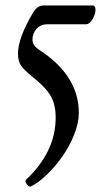

<svg xmlns="http://www.w3.org/2000/svg" viewBox="-20 -437 384 704"><path d="M94.2 246.1Q86.9 250.5 78.4 238.8Q69.8 227.1 76.2 221.2Q184.1 119.6 184.1 -5.9Q184.1 -53.7 166 -85Q147.9 -116.2 101.1 -153.8Q69.8 -178.7 57.9 -195.3Q45.9 -211.9 45.9 -240.2Q45.9 -298.3 102.1 -392.1Q117.2 -417 140.1 -417H318.8Q330.1 -417 330.1 -400.9Q330.1 -384.8 319.3 -366.5Q308.6 -348.1 295.9 -348.1H153.8Q129.4 -348.1 114.3 -331.5Q99.1 -314.9 99.1 -292Q99.1 -278.3 106.9 -268.8Q114.7 -259.3 140.1 -243.2Q269 -151.9 269 -22.9Q269 13.2 252.2 55.9Q235.4 98.6 209.5 135.5Q183.6 172.4 152.8 202.4Q122.1 232.4 94.2 246.1Z"/></svg>

Font: Junicode SmCond Medium
Style: Regular
Weight: 500
Width: 4
Designer: Peter S. Baker
Version: Version 2.206